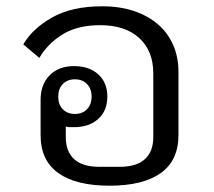

<svg xmlns="http://www.w3.org/2000/svg" viewBox="-20 -578 679 610"><path d="M328 12Q222 12 165.5 -28Q109 -68 109 -149V-261Q109 -310 138 -339Q167 -368 215 -368Q263 -368 292 -342Q321 -316 321 -271Q321 -226 292 -200Q263 -174 215 -174Q208 -174 201.5 -174Q195 -174 189 -176V-142Q189 -97 215.5 -72.5Q242 -48 296 -48H360Q414 -48 440.5 -72.5Q467 -97 467 -142V-345Q467 -416 422.5 -457Q378 -498 298 -498Q226 -498 178.5 -468.5Q131 -439 105 -394L54 -437Q84 -488 146.5 -523Q209 -558 305 -558Q361 -558 405.5 -543Q450 -528 481.5 -501Q513 -474 530 -435.5Q547 -397 547 -349V-149Q547 -68 490.5 -28Q434 12 328 12ZM218 -216Q242 -216 256.5 -231Q271 -246 271 -271Q271 -296 256.5 -311Q242 -326 218 -326Q194 -326 179.5 -311Q165 -296 165 -271Q165 -246 179.5 -231Q194 -216 218 -216Z"/></svg>

Font: IBM Plex Sans Thai Looped
Style: Regular
Weight: 400
Designer: Mike Abbink, Paul van der Laan, Pieter van Rosmalen, Ben Mitchell, Mark Frömberg
Foundry: Bold Monday
Version: Version 1.1